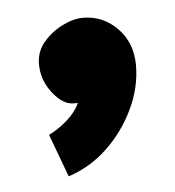

<svg xmlns="http://www.w3.org/2000/svg" viewBox="-34 -195 318 348"><g transform="rotate(-5 125.5 -21.0)"><path d="M78 121 49 43Q66 35 82.5 20.5Q99 6 106 -10H98Q79 -10 60.5 -33.5Q42 -57 42 -86Q42 -109 56.5 -126Q71 -143 91 -153Q111 -163 129 -163Q165 -163 191 -136.5Q217 -110 217 -69Q217 -29 198.5 10Q180 49 149 78.5Q118 108 78 121Z"/></g></svg>

Font: Teachers ExtraBold
Style: Regular
Weight: 800
Designer: Alfredo Marco Pradil, Chank Diesel
Version: Version 1.001